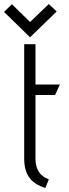

<svg xmlns="http://www.w3.org/2000/svg" viewBox="-81 -919 342 952"><path d="M200 -862 161 -899 68 -810 -22 -898 -61 -860 68 -734ZM95 -132V-448H192L216 -500H95V-700H39V-132Q39 -74 64 -39Q89 -4 144 13L161 -30Q139 -38 124.5 -51.5Q110 -65 102.5 -85.5Q95 -106 95 -132Z"/></svg>

Font: Advent Pro
Style: Regular
Weight: 400
Designer: VivaRado, Andreas Kalpakidis
Foundry: VivaRado, Andreas Kalpakidis
Version: Version 3.000